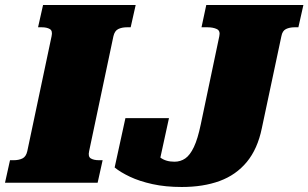

<svg xmlns="http://www.w3.org/2000/svg" viewBox="-60 -730 1232 767"><path d="M49 -126 146 -585Q151 -607 139 -614Q127 -621 107 -621H92L112 -710H482L462 -621H447Q427 -621 412.5 -614Q398 -607 393 -585L296 -126Q291 -104 303 -97Q315 -90 335 -90H350L330 0H-40L-20 -90H-5Q15 -90 29.5 -97Q44 -104 49 -126ZM816 -585Q821 -607 806 -614Q791 -621 769 -621H745L764 -710H1152L1132 -621H1117Q1097 -621 1082.5 -614Q1068 -607 1064 -585L986 -218Q969 -135 926 -83Q883 -31 817.5 -7Q752 17 666 17Q601 17 549 5.5Q497 -6 459 -24Q421 -42 398 -61L441 -258H615L572 -61Q556 -66 545 -80.5Q534 -95 530 -110.5Q526 -126 530.5 -135Q535 -144 549 -138Q558 -118 580 -101Q602 -84 637 -84Q661 -84 680 -97Q699 -110 714.5 -142.5Q730 -175 742 -233Z"/></svg>

Font: Roboto Serif Black
Style: Italic
Weight: 900
Italic angle: -10°
Version: Version 1.008